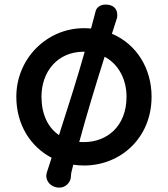

<svg xmlns="http://www.w3.org/2000/svg" viewBox="-20 -728 753 861"><path d="M189.9 45.9C188.5 50.8 187.5 57.1 187.5 61.5C187.5 83.5 207 113.3 246.1 113.3C274.4 113.3 289.6 92.8 294.9 79.1C299.3 68.4 297.4 55.2 300.3 43.9L308.6 10.7C324.2 12.7 340.3 14.2 356.4 14.2C520.5 14.2 659.7 -108.9 659.7 -294.4C659.7 -420.9 592.8 -529.8 481.9 -576.7L503.4 -643.6C505.4 -647.9 505.9 -654.8 505.9 -661.6C505.9 -691.4 484.9 -707.5 453.6 -707.5C426.3 -707.5 411.1 -691.4 408.2 -675.3L388.2 -600.1C377.9 -601.1 367.2 -601.6 356.4 -601.6C188.5 -601.6 53.2 -463.9 53.2 -294.4C53.2 -167.5 117.7 -69.8 211.4 -20.5C204.6 0.5 197.3 22.5 189.9 45.9ZM244.6 -122.1C194.3 -156.2 166 -216.8 166 -294.4C166 -404.3 235.4 -496.1 356 -496.1H359.9C326.2 -377 292 -269.5 244.6 -122.1ZM335.4 -91.3C370.6 -220.7 405.8 -335.9 449.2 -473.6C512.2 -439.9 547.4 -371.6 547.4 -294.4C547.4 -161.6 460 -90.8 356 -90.8C349.1 -90.8 342.3 -90.8 335.4 -91.3Z"/></svg>

Font: Autour One
Style: Regular
Weight: 400
Designer: Eben Sorkin
Foundry: Eben Sorkin
Version: Version 1.002